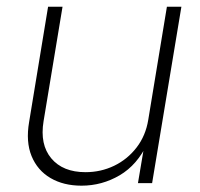

<svg xmlns="http://www.w3.org/2000/svg" viewBox="-20 -556 608 583"><path d="M227.5 7.8Q172.9 7.8 133.3 -15.4Q93.8 -38.6 75.9 -82Q58.1 -125.5 68.4 -185.5L126 -535.6H169.9L112.3 -188Q100.6 -117.2 135.7 -75.2Q170.9 -33.2 239.7 -33.2Q286.1 -33.2 326.7 -52.7Q367.2 -72.3 394.8 -108.2Q422.4 -144 430.2 -192.4L486.8 -535.6H530.8L441.9 0H398.9L419.4 -121.6H428.2Q397 -55.2 343.3 -23.7Q289.6 7.8 227.5 7.8Z"/></svg>

Font: Inter 20pt ExtraLight
Style: Italic
Weight: 250
Italic angle: -9.3988°
Version: Version 4.001;git-66647c0bb